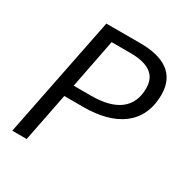

<svg xmlns="http://www.w3.org/2000/svg" viewBox="-154 -779 865 901"><g transform="rotate(30 278.5 -328.0)"><path d="M35 0H113L165 -263H270C438 -263 557 -335 557 -496C557 -610 475 -656 351 -656H166ZM179 -327 231 -593H332C428 -593 480 -561 480 -486C480 -381 408 -327 274 -327Z"/></g></svg>

Font: Source Sans Pro
Style: Italic
Weight: 400
Italic angle: -11°
Designer: Paul D. Hunt
Foundry: Adobe Systems Incorporated
Version: Version 3.006;hotconv 1.0.111;makeotfexe 2.5.65597